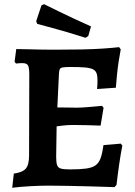

<svg xmlns="http://www.w3.org/2000/svg" viewBox="-20 -876 636 906"><path d="M37.7 10 45.1 -56.7Q86.9 -62.7 102 -80.7Q117.2 -98.6 117.2 -142.6L118.2 -524.2Q118.2 -556.7 112.1 -567.4Q106 -578.2 85.7 -578.2Q80.2 -578.2 71.1 -577.7Q62 -577.2 55.3 -576.2L48.8 -584.7L56.7 -644.5Q80 -644.5 111.9 -643.5Q143.8 -642.5 177.5 -642Q211.1 -641.5 238.1 -641.5Q310.4 -641.5 367.4 -642.7Q424.4 -644 467.9 -647Q511.4 -650 542.2 -653.5L549.7 -643Q544.7 -617.6 539.9 -585.7Q535.1 -553.7 531.9 -521.5Q528.7 -489.4 526.7 -462.1L438.1 -455.9Q439.1 -464.4 439.6 -476.8Q440.1 -489.2 440.1 -496.2Q440.1 -517 435.8 -529.7Q431.5 -542.4 418.8 -548.9Q406.1 -555.5 380.3 -557.7Q354.5 -559.9 311.9 -559.9Q288 -559.9 276.4 -557.9Q264.8 -555.9 261.7 -548.8Q258.7 -541.7 258.1 -526.4L247.7 -309.1L245 -136.6Q245 -110 249.3 -97.3Q253.7 -84.6 267.2 -80.6Q280.8 -76.6 310 -76.6Q356.9 -76.6 386.1 -80.6Q415.3 -84.6 431.2 -96.1Q447 -107.7 455.1 -130.6Q463.2 -153.5 468.3 -191.4L550.2 -198.2L557.3 -188.6Q549.8 -152.2 542.3 -100Q534.8 -47.7 529.8 -3.5L520.3 7Q465.7 5 407.1 3.5Q348.5 2 296.7 1Q244.8 0 209.2 0Q172.8 0 124.7 2.5Q76.6 5 37.7 10ZM235.5 -278.2 243.1 -368.9Q250.1 -368.9 268.1 -368.9Q286.1 -368.9 307 -368.4Q328 -367.9 344.6 -367.9Q361.1 -367.9 395.9 -370.7Q430.7 -373.5 461.1 -376.6L468.7 -367.6L454.7 -283.3Q428.6 -284.3 390 -285.3Q351.4 -286.3 323.8 -286.3Q301.6 -286.3 277 -283.6Q252.4 -280.9 235.5 -278.2ZM383.7 -697.6Q341.5 -711.2 300.7 -723.2Q259.9 -735.1 227.2 -744Q194.5 -752.8 175.3 -757.9Q156 -763 156 -763L150.7 -775.7L175.7 -850.8L187.9 -856.3Q187.9 -856.3 207.2 -846.8Q226.5 -837.2 258.4 -821.7Q290.3 -806.1 329.9 -787.5Q369.5 -768.9 409.4 -751.4L396.6 -706.2Z"/></svg>

Font: Alegreya
Style: Regular
Weight: 400
Designer: Juan Pablo del Peral
Foundry: Huerta Tipografica
Version: Version 2.009